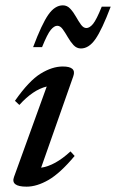

<svg xmlns="http://www.w3.org/2000/svg" viewBox="-20 -688 434 719"><path d="M32.5 -25.5 155 -364Q104 -352 52.5 -295L36 -310.5Q88.5 -385.5 132 -412.2Q175.5 -439 215 -439Q267.5 -439 254.5 -402.5L134 -60Q186 -67.5 244 -121L259.5 -104Q205.5 -39.5 161.8 -14.2Q118 11 79.5 11Q19 11 32.5 -25.5ZM394.5 -663Q362 -577 337.5 -541.8Q313 -506.5 283 -506.5Q267 -506.5 255.2 -519.2Q243.5 -532 233.8 -549Q224 -566 214.8 -578.8Q205.5 -591.5 194.5 -591.5Q183 -591.5 170.2 -576.2Q157.5 -561 137.5 -511.5H104Q136.5 -598 161 -633Q185.5 -668 215.5 -668Q231.5 -668 243.2 -655.2Q255 -642.5 264.5 -625.5Q274 -608.5 283.2 -595.8Q292.5 -583 303.5 -583Q315.5 -583 328.2 -598.2Q341 -613.5 361 -663Z"/></svg>

Font: Newsreader Text Medium
Style: Italic
Weight: 500
Italic angle: -17°
Designer: Hugues Gentile
Foundry: Production Type
Version: Version 1.001